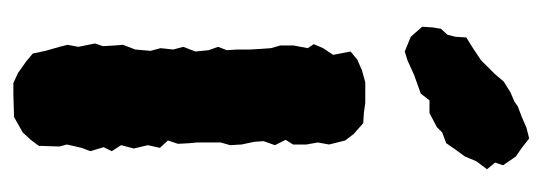

<svg xmlns="http://www.w3.org/2000/svg" viewBox="-282 -514 811 287"><g transform="rotate(90 123.5 -370.5)"><path d="M56 -33 50 -54 47 -66 50 -82 45 -107 49 -119 48 -136 47 -149 54 -167 56 -190 52 -205 54 -224 50 -239 57 -257 55 -277 50 -291 55 -304 54 -320V-339L53 -356L52 -370L48 -384V-404L52 -425L46 -434L52 -448L62 -463L57 -489L69 -499L85 -506L103 -511H134L148 -509L164 -508L180 -494L190 -481L196 -457L193 -440L196 -423V-403L189 -392L197 -376L191 -359L192 -345L196 -326L197 -309L193 -295V-280V-259L194 -249L195 -231L190 -216L201 -204L197 -186L202 -165L197 -146L206 -132L200 -120L206 -100L201 -87L196 -65L199 -54L198 -23L189 -11L178 1L155 14L122 15H104L89 8L72 -4L60 -14ZM57 -570 35 -579 20 -596 21 -612 23 -624 32 -634 35 -646 36 -662 52 -672 70 -684 84 -698 90 -704 102 -718 118 -728 132 -734 139 -739 155 -745 171 -752 187 -756 201 -745 214 -736 227 -717 223 -705 233 -693 227 -685 221 -677 214 -660 203 -645 194 -632 178 -626 170 -618 149 -607H130L120 -594L92 -584L70 -574Z"/></g></svg>

Font: Winky Rough SemiBold
Style: Regular
Weight: 600
Designer: Simon Atzbach
Foundry: typofactur
Version: Version 1.206; ttfautohint (v1.8.4.7-5d5b)